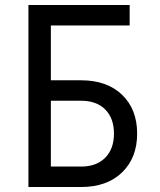

<svg xmlns="http://www.w3.org/2000/svg" viewBox="-20 -750 640 770"><path d="M94 0V-730H500V-648H184V-428H305Q409 -428 469.5 -370Q530 -312 530 -214Q530 -117 469.5 -58.5Q409 0 305 0ZM184 -82H305Q367 -82 402 -117.5Q437 -153 437 -214Q437 -276 402 -311Q367 -346 305 -346H184Z"/></svg>

Font: JetBrainsMono NF
Style: Regular
Weight: 400
Designer: Philipp Nurullin, Konstantin Bulenkov
Foundry: JetBrains
Version: Version 2.251; ttfautohint (v1.8.3);Nerd Fonts 2.2.2